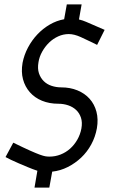

<svg xmlns="http://www.w3.org/2000/svg" viewBox="-20 -777 514 868"><path d="M282 -757H349L337 -689Q354 -685 370 -678L453 -642L419 -574L397 -585Q375 -596 345 -609.5Q315 -623 291 -623Q266 -623 243 -612.5Q220 -602 202 -584.5Q184 -567 171 -544Q158 -521 154 -496Q149 -467 156 -446Q163 -425 177.5 -410.5Q192 -396 213 -389Q234 -382 257 -382Q297 -382 330 -368.5Q363 -355 385 -330.5Q407 -306 416 -272Q425 -238 418 -197Q411 -158 392.5 -124Q374 -90 347 -64.5Q320 -39 286.5 -22Q253 -5 216 -1L203 71H136L149 -5Q128 -12 106.5 -21Q85 -30 65 -38.5Q45 -47 29.5 -54.5Q14 -62 5 -67L40 -132Q87 -109 115 -96.5Q143 -84 159.5 -78Q176 -72 185 -70.5Q194 -69 204 -69Q230 -69 254 -78.5Q278 -88 297 -105Q316 -122 329.5 -145.5Q343 -169 348 -196Q353 -224 346 -245Q339 -266 324 -280Q309 -294 288 -301Q267 -308 244 -308Q203 -308 170 -321.5Q137 -335 115 -360Q93 -385 84 -418.5Q75 -452 82 -493Q89 -529 106.5 -562Q124 -595 149 -621.5Q174 -648 205 -666Q236 -684 270 -690Z"/></svg>

Font: Marvel
Style: Bold Italic
Weight: 700
Italic angle: -12°
Designer: Carolina Trebol
Foundry: Carolina Trebol
Version: Version 1.001